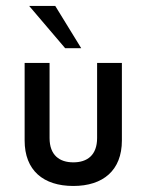

<svg xmlns="http://www.w3.org/2000/svg" viewBox="-20 -615 491 643"><path d="M198.2 -453.6H252L165 -595.2H77.6ZM225.6 7.8C325.2 7.8 388.2 -44.4 388.2 -144.5V-404.3H305.2V-152.8C305.2 -95.2 272 -71.3 225.6 -71.3C179.2 -71.3 146 -95.2 146 -152.8V-404.3H62.5V-144.5C62.5 -44.4 125 7.8 225.6 7.8Z"/></svg>

Font: Now Medium
Style: Regular
Weight: 500
Designer: Alfredo Marco Pradil
Foundry: Alfredo Marco Pradil
Version: Version 1.200;hotconv 1.0.109;makeotfexe 2.5.65596